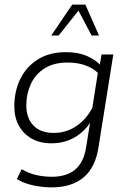

<svg xmlns="http://www.w3.org/2000/svg" viewBox="-20 -631 564 832"><path d="M203 181Q166 181 125 172.5Q84 164 53 145L74 102Q104 120 137 127.5Q170 135 204 135Q269 135 306 103.5Q343 72 353 8L373 -115L377 -110Q350 -63 305 -36.5Q260 -10 203 -10Q153 -10 117 -30.5Q81 -51 61.5 -87Q42 -123 42 -169Q42 -236 68 -289Q94 -342 144 -373.5Q194 -405 265 -405Q319 -405 357.5 -388Q396 -371 418 -346L411 -341L420 -395H471L407 6Q394 94 342.5 137.5Q291 181 203 181ZM213 -55Q267 -55 311.5 -85Q356 -115 384 -171L377 -144L406 -328L407 -312Q388 -333 353.5 -346.5Q319 -360 273 -360Q212 -360 172 -334Q132 -308 113 -265.5Q94 -223 94 -175Q94 -119 125 -87Q156 -55 213 -55ZM202 -477 293 -611H350L409 -477H377L320 -585L234 -477Z"/></svg>

Font: Rokkitt SemiBold Light
Style: Italic
Weight: 300
Italic angle: -9°
Version: Version 3.103